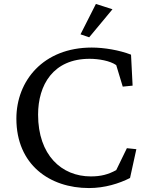

<svg xmlns="http://www.w3.org/2000/svg" viewBox="-20 -942 746 973"><path d="M431 11C511 11 584 -12 639 -40L671 -186L623 -191L569 -80C529 -58 492 -48 440 -48C292 -48 173 -156 173 -361C173 -511 249 -644 434 -644C480 -644 538 -634 569 -612L602 -503L652 -508L644 -665C585 -688 507 -701 445 -701C199 -701 63 -532 63 -341C63 -107 232 11 431 11ZM388 -768 432 -753 550 -895 466 -922Z"/></svg>

Font: TPK Tissa Web Quiz
Style: Regular
Weight: 400
Designer: Jacques Le Bailly, Suppakit Chalermlarp | Katatrad Co.,Ltd.
Foundry: Jacques Le Bailly, Cadson Demak Co.,Ltd.
Version: Version 5.000;Glyphs 3.1.2 (3151)